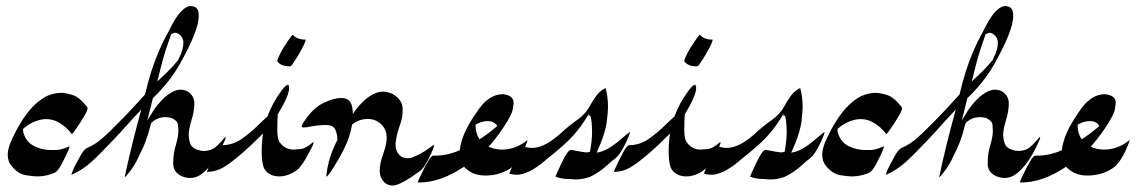

<svg xmlns="http://www.w3.org/2000/svg" viewBox="-20 -563 3656 618"><path d="M99.6 4.9Q89.4 4.9 63.5 1Q37.6 -2.9 16.1 -30.3Q4.9 -44.4 4.9 -64.5Q4.9 -82.5 14.2 -105Q64.5 -220.2 130.9 -253.9Q155.3 -264.2 177.2 -264.2Q190.4 -264.2 213.1 -257.3Q235.8 -250.5 261.2 -217.8L261.7 -214.8Q261.7 -207 251.2 -189.5Q240.7 -171.9 240.2 -171.4Q239.7 -170.9 235.8 -164.6Q213.9 -131.3 211.4 -131.3Q193.4 -155.3 168 -169.4Q149.9 -179.7 128.9 -179.7Q120.1 -179.7 111.3 -177.7Q78.6 -170.4 54.2 -147.9V-145Q54.2 -140.1 55.2 -136.2Q64 -106 89.4 -93Q114.7 -80.1 144.5 -80.1Q145.5 -80.1 161.6 -80.3Q177.7 -80.6 202.6 -91.8H203.1Q203.6 -91.8 203.6 -90.8Q203.6 -85.9 193.8 -65.4L185.5 -48.8Q169.4 -14.2 156.7 -7.3Q128.9 4.9 99.6 4.9Z M591.3 9.8Q583.5 9.8 575.2 7.8Q538.1 -3.4 537.6 -35.2V-40.5Q537.6 -69.8 546.9 -99.1Q554.2 -126 554.2 -141.6Q554.2 -147.5 553 -160.9Q551.8 -174.3 532.7 -183.1Q522.5 -186 512.7 -186Q485.8 -186 466.8 -167L463.9 -157.7Q450.7 -104 428.2 -63Q414.6 -29.3 388.7 0.5Q382.3 7.8 381.8 7.8Q381.3 7.8 381.3 7.3Q401.9 -90.8 434.6 -210Q422.9 -198.2 390.1 -162.1Q370.1 -139.2 349.1 -117.2Q299.8 -64.9 275.4 -43Q245.6 -15.6 209.5 0Q215.8 -21.5 230.5 -45.9Q232.4 -48.8 234.4 -53.7Q248.5 -81.1 259.8 -86.4Q286.6 -98.1 308.8 -117.4Q331.1 -136.7 351.6 -158.2Q362.8 -169.9 374.5 -181.2Q390.6 -196.8 446.8 -258.8Q455.6 -295.9 466.8 -332.5Q488.3 -400.4 522.9 -462.4L528.3 -473.1Q561 -538.1 590.8 -543.5H591.8Q615.7 -543.5 618.7 -523.9Q619.6 -517.6 619.6 -510.3Q619.6 -464.8 558.1 -355.5Q525.9 -298.8 472.2 -247.1L454.1 -174.8Q464.4 -192.4 474.6 -208.3Q484.9 -224.1 502.2 -242.2Q519.5 -260.3 541 -270Q551.3 -274.4 561.5 -274.4Q571.8 -274.4 582.5 -269.5Q605.5 -255.4 605.5 -230.5Q605.5 -204.1 595.7 -173.8Q587.4 -146 587.4 -128.9Q587.4 -116.2 592.3 -101.3Q597.2 -86.4 618.2 -80.1Q627.4 -77.1 636.7 -77.1Q656.2 -77.6 668.5 -85.7Q680.7 -93.8 696.3 -112.3Q703.6 -121.6 705.6 -121.6Q706.5 -121.6 706.5 -120.6Q706.5 -117.7 702.6 -108.9Q670.9 -36.6 632.3 -5.4Q613.8 9.8 591.3 9.8ZM486.3 -300.8 503.9 -317.4Q529.8 -340.8 553.2 -369.6Q553.2 -370.1 553.7 -370.1L555.7 -375Q570.3 -402.8 570.3 -425.8Q570.3 -439.5 560.1 -449.7Q551.3 -457.5 543.9 -457.5Q538.6 -457.5 530.8 -452.6L524.9 -435.5Q512.2 -400.4 502.4 -364.7Q494.6 -332.5 486.3 -300.8Z M879.4 4.9Q866.7 4.9 854.5 0.5Q833.5 -8.8 827.9 -26.9Q822.3 -44.9 822.3 -76.2Q822.3 -105.5 826.7 -133.3Q745.6 -52.2 699.2 -24.4Q674.8 -9.8 646 -9.8Q646 -12.7 662.6 -47.4L669.4 -60.1Q686 -95.7 695.8 -95.7Q730.5 -96.2 759.3 -116.7Q788.1 -137.2 813 -162.1Q823.2 -172.4 840.8 -188Q856.4 -231.4 886.7 -272Q900.4 -290 906.2 -290Q910.6 -290 910.6 -279.3Q910.6 -255.4 874 -194.8Q872.6 -179.7 872.6 -143.6Q872.6 -118.7 879.4 -106.4Q896.5 -81.5 924.8 -81.5Q928.2 -81.5 946 -83Q963.9 -84.5 987.8 -105.5H988.8Q989.3 -105.5 989.3 -105Q989.3 -97.2 974.6 -71.8Q957.5 -37.6 940.9 -20Q924.3 -4.9 900.4 2Q889.6 4.9 879.4 4.9ZM913.6 -349.6H910.6Q885.3 -349.6 872.6 -365.2V-366.7Q872.6 -375 893.1 -410.6Q894 -411.6 898.2 -418.2Q902.3 -424.8 907.7 -432.6Q920.4 -451.2 922.4 -451.2Q935.5 -435.5 963.4 -435.5Q963.9 -435.5 963.9 -434.6Q963.9 -432.1 960 -422.9Q959.5 -421.9 959.5 -421.4Q941.9 -385.3 923.8 -360.4Q923.8 -359.4 920.2 -354.5Q916.5 -349.6 913.6 -349.6Z M1242.7 34.2Q1229 34.2 1217.3 24.4Q1202.1 7.8 1202.1 -12.7Q1202.1 -37.1 1214.8 -71.8Q1224.6 -100.6 1224.6 -118.7Q1224.6 -149.4 1202.6 -167Q1186 -180.2 1164.6 -180.2Q1135.3 -180.2 1113.3 -162.1Q1106.4 -121.6 1087.9 -84.7Q1069.3 -47.9 1045.9 -11.7Q1033.7 5.4 1030.8 5.4Q1030.3 5.4 1030.3 3.9Q1036.1 -55.7 1065.9 -112.3Q1065.9 -131.8 1059.1 -146.2Q1052.2 -160.6 1029.8 -160.6Q1003.9 -160.6 978 -155.3Q965.8 -152.8 959 -152.8Q950.7 -152.8 950.7 -156.2Q950.7 -162.6 972.9 -191.2Q995.1 -219.7 1023.9 -232.9Q1055.7 -247.6 1077.1 -247.6Q1101.6 -247.6 1109.4 -231.4Q1115.7 -217.8 1115.7 -196.3Q1152.8 -251 1193.8 -265.1Q1203.1 -268.1 1212.4 -268.1Q1228.5 -268.1 1245.1 -259.8Q1275.9 -240.7 1275.9 -213.4Q1275.9 -212.4 1275.6 -197.5Q1275.4 -182.6 1264.2 -151.4Q1254.9 -123 1252.9 -98.6Q1253.4 -74.7 1268.1 -62Q1277.8 -53.7 1291.5 -53.7Q1298.8 -53.7 1307.1 -56.2Q1335.9 -67.4 1360.8 -85.9Q1377 -97.2 1377.9 -97.2Q1377.9 -92.8 1371.6 -77.6Q1369.1 -72.8 1367.7 -68.8Q1347.7 -23.9 1331.5 -12.2Q1325.7 -8.8 1317.9 -2.9Q1294.9 14.6 1266.1 28.3Q1253.9 34.2 1242.7 34.2Z M1329.6 24.4H1324.7V23.9Q1324.7 20 1341.3 -13.2Q1348.6 -28.3 1356 -40.5Q1367.7 -62 1374.5 -62H1378.9Q1420.9 -62 1460 -79.6Q1465.3 -132.8 1514.2 -201.7Q1551.3 -259.8 1598.1 -259.8Q1633.3 -256.8 1633.3 -231.4Q1633.3 -228.5 1630.4 -210.9Q1627.4 -193.4 1601.6 -154.5Q1575.7 -115.7 1552.7 -90.8Q1573.2 -81.5 1595.2 -81.5Q1640.1 -81.5 1677.2 -111.8L1677.7 -112.3V-111.3Q1677.7 -108.9 1671.4 -92.8Q1653.8 -49.3 1631.3 -27.3Q1593.8 2 1542 2Q1499 2 1473.6 -26.4Q1397.9 24.4 1329.6 24.4ZM1523.4 -114.7Q1544.9 -127.4 1580.6 -157.2L1578.1 -161.1Q1567.9 -173.3 1551.8 -173.3Q1529.8 -173.3 1510.7 -161.6V-158.2Q1510.7 -134.3 1523.4 -114.7Z M1833 14.6Q1823.7 14.6 1814.5 13.2H1809.6Q1789.1 13.2 1768.1 5.9Q1768.1 2.9 1787.8 -38.8Q1807.6 -80.6 1817.9 -80.6L1835 -77.6Q1851.1 -74.2 1867.7 -72.3Q1873 -72.8 1878.9 -74.2Q1885.7 -109.4 1885.7 -140.1Q1885.7 -158.7 1883.3 -177.2Q1882.8 -177.2 1882.8 -179Q1882.8 -180.7 1881.8 -184.6Q1880.9 -188.5 1879.6 -190.2Q1878.4 -191.9 1877 -191.9Q1876 -191.9 1874 -190.4Q1876.5 -197.3 1876.5 -198.2V-198.7Q1876 -198.7 1865.7 -180.7Q1835.9 -133.3 1795.4 -97.2Q1766.6 -71.8 1736.3 -47.9Q1735.4 -47.4 1734.9 -46.4Q1681.2 -0.5 1643.1 -0.5Q1631.8 -0.5 1619.6 -3.9Q1619.6 -9.3 1639.6 -48.8Q1660.2 -90.3 1668.9 -90.3H1669.4Q1681.6 -86.9 1693.4 -86.9Q1736.8 -86.9 1796.4 -144.5Q1815.4 -160.6 1828.6 -170.4Q1856 -188 1872.1 -210.9Q1886.7 -237.3 1898.7 -253.9Q1910.6 -270.5 1929.2 -279.8Q1937 -250.5 1937 -219.2Q1937 -205.6 1933.6 -175.3Q1929.2 -134.3 1900.4 -71.8Q1933.6 -75.2 1980.5 -116.7Q2005.9 -138.2 2007.8 -138.2V-137.7Q2007.8 -134.8 2001.5 -119.1L1995.1 -105L1990.2 -95.2Q1974.6 -64 1961.4 -54Q1948.2 -43.9 1936 -32.7Q1910.6 -8.8 1879.9 5.9Q1856.4 14.6 1833 14.6Z M2189.5 4.9Q2176.8 4.9 2164.6 0.5Q2143.6 -8.8 2137.9 -26.9Q2132.3 -44.9 2132.3 -76.2Q2132.3 -105.5 2136.7 -133.3Q2055.7 -52.2 2009.3 -24.4Q1984.9 -9.8 1956.1 -9.8Q1956.1 -12.7 1972.7 -47.4L1979.5 -60.1Q1996.1 -95.7 2005.9 -95.7Q2040.5 -96.2 2069.3 -116.7Q2098.1 -137.2 2123 -162.1Q2133.3 -172.4 2150.9 -188Q2166.5 -231.4 2196.8 -272Q2210.4 -290 2216.3 -290Q2220.7 -290 2220.7 -279.3Q2220.7 -255.4 2184.1 -194.8Q2182.6 -179.7 2182.6 -143.6Q2182.6 -118.7 2189.5 -106.4Q2206.5 -81.5 2234.9 -81.5Q2238.3 -81.5 2256.1 -83Q2273.9 -84.5 2297.9 -105.5H2298.8Q2299.3 -105.5 2299.3 -105Q2299.3 -97.2 2284.7 -71.8Q2267.6 -37.6 2251 -20Q2234.4 -4.9 2210.4 2Q2199.7 4.9 2189.5 4.9ZM2223.6 -349.6H2220.7Q2195.3 -349.6 2182.6 -365.2V-366.7Q2182.6 -375 2203.1 -410.6Q2204.1 -411.6 2208.3 -418.2Q2212.4 -424.8 2217.8 -432.6Q2230.5 -451.2 2232.4 -451.2Q2245.6 -435.5 2273.4 -435.5Q2273.9 -435.5 2273.9 -434.6Q2273.9 -432.1 2270 -422.9Q2269.5 -421.9 2269.5 -421.4Q2252 -385.3 2233.9 -360.4Q2233.9 -359.4 2230.2 -354.5Q2226.6 -349.6 2223.6 -349.6Z M2459.5 14.6Q2450.2 14.6 2440.9 13.2H2436Q2415.5 13.2 2394.5 5.9Q2394.5 2.9 2414.3 -38.8Q2434.1 -80.6 2444.3 -80.6L2461.4 -77.6Q2477.5 -74.2 2494.1 -72.3Q2499.5 -72.8 2505.4 -74.2Q2512.2 -109.4 2512.2 -140.1Q2512.2 -158.7 2509.8 -177.2Q2509.3 -177.2 2509.3 -179Q2509.3 -180.7 2508.3 -184.6Q2507.3 -188.5 2506.1 -190.2Q2504.9 -191.9 2503.4 -191.9Q2502.4 -191.9 2500.5 -190.4Q2502.9 -197.3 2502.9 -198.2V-198.7Q2502.4 -198.7 2492.2 -180.7Q2462.4 -133.3 2421.9 -97.2Q2393.1 -71.8 2362.8 -47.9Q2361.8 -47.4 2361.3 -46.4Q2307.6 -0.5 2269.5 -0.5Q2258.3 -0.5 2246.1 -3.9Q2246.1 -9.3 2266.1 -48.8Q2286.6 -90.3 2295.4 -90.3H2295.9Q2308.1 -86.9 2319.8 -86.9Q2363.3 -86.9 2422.9 -144.5Q2441.9 -160.6 2455.1 -170.4Q2482.4 -188 2498.5 -210.9Q2513.2 -237.3 2525.1 -253.9Q2537.1 -270.5 2555.7 -279.8Q2563.5 -250.5 2563.5 -219.2Q2563.5 -205.6 2560.1 -175.3Q2555.7 -134.3 2526.9 -71.8Q2560.1 -75.2 2606.9 -116.7Q2632.3 -138.2 2634.3 -138.2V-137.7Q2634.3 -134.8 2627.9 -119.1L2621.6 -105L2616.7 -95.2Q2601.1 -64 2587.9 -54Q2574.7 -43.9 2562.5 -32.7Q2537.1 -8.8 2506.3 5.9Q2482.9 14.6 2459.5 14.6Z M2721.2 4.9Q2710.9 4.9 2685.1 1Q2659.2 -2.9 2637.7 -30.3Q2626.5 -44.4 2626.5 -64.5Q2626.5 -82.5 2635.7 -105Q2686 -220.2 2752.4 -253.9Q2776.9 -264.2 2798.8 -264.2Q2812 -264.2 2834.7 -257.3Q2857.4 -250.5 2882.8 -217.8L2883.3 -214.8Q2883.3 -207 2872.8 -189.5Q2862.3 -171.9 2861.8 -171.4Q2861.3 -170.9 2857.4 -164.6Q2835.4 -131.3 2833 -131.3Q2814.9 -155.3 2789.6 -169.4Q2771.5 -179.7 2750.5 -179.7Q2741.7 -179.7 2732.9 -177.7Q2700.2 -170.4 2675.8 -147.9V-145Q2675.8 -140.1 2676.8 -136.2Q2685.5 -106 2710.9 -93Q2736.3 -80.1 2766.1 -80.1Q2767.1 -80.1 2783.2 -80.3Q2799.3 -80.6 2824.2 -91.8H2824.7Q2825.2 -91.8 2825.2 -90.8Q2825.2 -85.9 2815.4 -65.4L2807.1 -48.8Q2791 -14.2 2778.3 -7.3Q2750.5 4.9 2721.2 4.9Z M3212.9 9.8Q3205.1 9.8 3196.8 7.8Q3159.7 -3.4 3159.2 -35.2V-40.5Q3159.2 -69.8 3168.5 -99.1Q3175.8 -126 3175.8 -141.6Q3175.8 -147.5 3174.6 -160.9Q3173.3 -174.3 3154.3 -183.1Q3144 -186 3134.3 -186Q3107.4 -186 3088.4 -167L3085.4 -157.7Q3072.3 -104 3049.8 -63Q3036.1 -29.3 3010.3 0.5Q3003.9 7.8 3003.4 7.8Q3002.9 7.8 3002.9 7.3Q3023.4 -90.8 3056.2 -210Q3044.4 -198.2 3011.7 -162.1Q2991.7 -139.2 2970.7 -117.2Q2921.4 -64.9 2897 -43Q2867.2 -15.6 2831.1 0Q2837.4 -21.5 2852.1 -45.9Q2854 -48.8 2856 -53.7Q2870.1 -81.1 2881.3 -86.4Q2908.2 -98.1 2930.4 -117.4Q2952.6 -136.7 2973.1 -158.2Q2984.4 -169.9 2996.1 -181.2Q3012.2 -196.8 3068.4 -258.8Q3077.1 -295.9 3088.4 -332.5Q3109.9 -400.4 3144.5 -462.4L3149.9 -473.1Q3182.6 -538.1 3212.4 -543.5H3213.4Q3237.3 -543.5 3240.2 -523.9Q3241.2 -517.6 3241.2 -510.3Q3241.2 -464.8 3179.7 -355.5Q3147.5 -298.8 3093.8 -247.1L3075.7 -174.8Q3085.9 -192.4 3096.2 -208.3Q3106.4 -224.1 3123.8 -242.2Q3141.1 -260.3 3162.6 -270Q3172.9 -274.4 3183.1 -274.4Q3193.4 -274.4 3204.1 -269.5Q3227.1 -255.4 3227.1 -230.5Q3227.1 -204.1 3217.3 -173.8Q3209 -146 3209 -128.9Q3209 -116.2 3213.9 -101.3Q3218.8 -86.4 3239.7 -80.1Q3249 -77.1 3258.3 -77.1Q3277.8 -77.6 3290 -85.7Q3302.2 -93.8 3317.9 -112.3Q3325.2 -121.6 3327.1 -121.6Q3328.1 -121.6 3328.1 -120.6Q3328.1 -117.7 3324.2 -108.9Q3292.5 -36.6 3253.9 -5.4Q3235.4 9.8 3212.9 9.8ZM3107.9 -300.8 3125.5 -317.4Q3151.4 -340.8 3174.8 -369.6Q3174.8 -370.1 3175.3 -370.1L3177.2 -375Q3191.9 -402.8 3191.9 -425.8Q3191.9 -439.5 3181.6 -449.7Q3172.9 -457.5 3165.5 -457.5Q3160.2 -457.5 3152.3 -452.6L3146.5 -435.5Q3133.8 -400.4 3124 -364.7Q3116.2 -332.5 3107.9 -300.8Z M3267.6 24.4H3262.7V23.9Q3262.7 20 3279.3 -13.2Q3286.6 -28.3 3293.9 -40.5Q3305.7 -62 3312.5 -62H3316.9Q3358.9 -62 3397.9 -79.6Q3403.3 -132.8 3452.1 -201.7Q3489.3 -259.8 3536.1 -259.8Q3571.3 -256.8 3571.3 -231.4Q3571.3 -228.5 3568.4 -210.9Q3565.4 -193.4 3539.6 -154.5Q3513.7 -115.7 3490.7 -90.8Q3511.2 -81.5 3533.2 -81.5Q3578.1 -81.5 3615.2 -111.8L3615.7 -112.3V-111.3Q3615.7 -108.9 3609.4 -92.8Q3591.8 -49.3 3569.3 -27.3Q3531.7 2 3480 2Q3437 2 3411.6 -26.4Q3335.9 24.4 3267.6 24.4ZM3461.4 -114.7Q3482.9 -127.4 3518.6 -157.2L3516.1 -161.1Q3505.9 -173.3 3489.7 -173.3Q3467.8 -173.3 3448.7 -161.6V-158.2Q3448.7 -134.3 3461.4 -114.7Z"/></svg>

Font: Terrible Cursive
Style: Regular
Weight: 400
Designer: GGBotNet
Foundry: GGBotNet
Version: 1.00